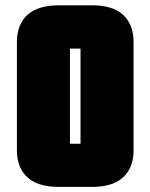

<svg xmlns="http://www.w3.org/2000/svg" viewBox="-20 -687 575 737"><path d="M44.9 -524.9Q44.9 -562 56.4 -588.9Q67.9 -615.7 88.6 -632.8Q109.4 -649.9 138.4 -658.2Q167.5 -666.5 202.1 -666.5H335.9Q371.1 -666.5 399.9 -658.4Q428.7 -650.4 449.2 -633.1Q469.7 -615.7 481.2 -589.1Q492.7 -562.5 492.7 -524.9V-110.8Q492.7 -73.7 481.2 -47.1Q469.7 -20.5 449 -3.2Q428.2 14.2 399.4 22.2Q370.6 30.3 335.9 30.3H202.1Q167.5 30.3 138.7 22.2Q109.9 14.2 88.9 -3.2Q67.9 -20.5 56.4 -47.1Q44.9 -73.7 44.9 -110.8ZM289.1 -135.3V-500.5H248.5V-135.3Z"/></svg>

Font: Akaash Gobhi Moti
Style: Regular
Weight: 400
Designer: Kulbir Singh Thind, MD
Foundry: Punjab Online
Version: Version 1.200